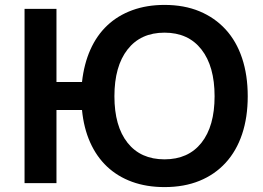

<svg xmlns="http://www.w3.org/2000/svg" viewBox="-20 -746 1072 782"><path d="M80 0V-710H210V-412H314Q322 -485 348 -543.5Q374 -602 417 -642.5Q460 -683 519 -704.5Q578 -726 650 -726Q730 -726 792.5 -700Q855 -674 899 -626Q943 -578 966 -509Q989 -440 989 -354Q989 -268 966 -199.5Q943 -131 899 -83Q855 -35 792.5 -9.5Q730 16 650 16Q577 16 518 -5.5Q459 -27 416 -67.5Q373 -108 347 -166.5Q321 -225 314 -298H210V0ZM650 -97Q747 -97 800.5 -164.5Q854 -232 854 -354Q854 -476 800.5 -544.5Q747 -613 650 -613Q553 -613 499.5 -544.5Q446 -476 446 -354Q446 -232 499.5 -164.5Q553 -97 650 -97Z"/></svg>

Font: Geist SemBd
Style: Regular
Weight: 400
Designer: Basement.studio, Andrés Briganti, Mateo Zaragoza
Foundry: Basement.studio, Vercel, Andrés Briganti, Guido Ferreyra, Mateo Zaragoza
Version: Version 1.401